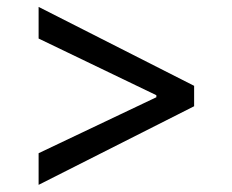

<svg xmlns="http://www.w3.org/2000/svg" viewBox="-20 -552 667 551"><path d="M90.8 -21.5V-112.3L428.7 -272.9V-278.8L90.8 -441.4V-532.2L537.1 -305.7V-247.1Z"/></svg>

Font: Pretendard
Style: Regular
Weight: 400
Designer: Base glyphs from Inter by Rasmus Andersson; Hangeul glyphs from Noto Sans CJK(Source Han Sans) by Jang Soo-young and Kan
Foundry: Kil Hyung-jin
Version: Version 1.309